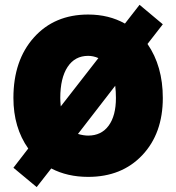

<svg xmlns="http://www.w3.org/2000/svg" viewBox="-20 -720 725 790"><path d="M35.2 -316.9Q35.2 -471.7 119.6 -565.9Q204.1 -660.2 342.8 -660.2Q427.7 -660.2 494.1 -623L554.2 -700.2L649.9 -620.1L586.9 -539.1Q649.9 -447.8 649.9 -316.9Q649.9 -170.9 565.4 -81.5Q481 7.8 342.8 7.8Q257.3 7.8 190.9 -26.9L130.9 49.8L35.2 -29.8L96.2 -108.9Q35.2 -195.3 35.2 -316.9ZM228 -316.9Q228 -304.7 230 -282.2L384.8 -481Q363.8 -490.2 342.8 -490.2Q288.1 -490.2 258.1 -444.6Q228 -398.9 228 -316.9ZM457 -316.9Q457 -342.8 454.1 -367.2L300.8 -168.9Q323.7 -162.1 342.8 -162.1Q397 -162.1 427 -202.9Q457 -243.7 457 -316.9Z"/></svg>

Font: Overused Grotesk Black
Style: Regular
Weight: 900
Version: Version 0.002